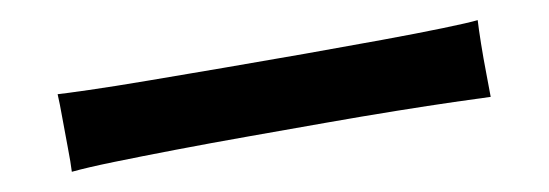

<svg xmlns="http://www.w3.org/2000/svg" viewBox="-29 -561 1058 370"><g transform="rotate(-10 500.0 -376.0)"><path d="M90 -300Q91 -318 90.5 -347Q90 -376 90 -405Q90 -434 89 -452Q103 -451 150 -449.5Q197 -448 265 -447.5Q333 -447 412.5 -446.5Q492 -446 572 -446Q652 -446 722.5 -446.5Q793 -447 843 -448.5Q893 -450 911 -452Q910 -436 909.5 -406.5Q909 -377 909.5 -348Q910 -319 910 -302Q887 -303 839 -304.5Q791 -306 726 -307Q661 -308 587 -308Q513 -308 438 -308Q363 -308 294.5 -307Q226 -306 173 -304.5Q120 -303 90 -300Z"/></g></svg>

Font: Zen Kaku Gothic Antique Black
Style: Regular
Weight: 900
Designer: Yoshimichi Ohira
Foundry: Positype
Version: Version 1.001